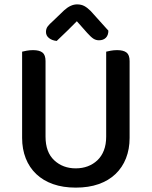

<svg xmlns="http://www.w3.org/2000/svg" viewBox="-20 -843 693 877"><path d="M572 -213Q572 -162 555.5 -120Q539 -78 507.5 -48Q476 -18 430.5 -2Q385 14 326 14Q268 14 222.5 -2Q177 -18 145.5 -48Q114 -78 97.5 -120Q81 -162 81 -213V-607Q88 -609 102 -611.5Q116 -614 131 -614Q160 -614 174 -603Q188 -592 188 -564V-219Q188 -148 227.5 -111Q267 -74 326 -74Q356 -74 381 -83.5Q406 -93 425 -111Q444 -129 454.5 -156Q465 -183 465 -219V-607Q472 -609 486 -611.5Q500 -614 515 -614Q544 -614 558 -603Q572 -592 572 -564ZM331 -746Q312 -727 288.5 -703.5Q265 -680 239 -656Q218 -658 204 -669Q190 -680 190 -697Q190 -712 198 -722.5Q206 -733 222 -747L273 -796Q303 -823 332 -823Q351 -823 365 -815.5Q379 -808 394 -793L475 -703Q475 -682 463.5 -670.5Q452 -659 432 -659Q418 -659 406.5 -666.5Q395 -674 378 -693Z"/></svg>

Font: Baloo 2 Latin Medium
Style: Regular
Weight: 500
Designer: Sarang Kulkarni and Ek Type
Foundry: Ek Type
Version: Version 1.001